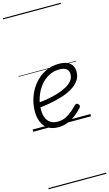

<svg xmlns="http://www.w3.org/2000/svg" viewBox="-217 -1099 960 1688"><g transform="rotate(-15 263.0 -255.0)"><path d="M225 19Q170 19 133 -4.5Q96 -28 78 -70Q60 -112 60 -167Q60 -235 82.5 -298Q105 -361 146.5 -411Q188 -461 245 -490Q302 -519 371 -519Q419 -519 448.5 -505Q478 -491 491.5 -467Q505 -443 505 -412Q505 -365 479 -330Q453 -295 409.5 -270Q366 -245 312.5 -229Q259 -213 202.5 -203Q146 -193 96 -188L103 -234Q148 -237 196 -245.5Q244 -254 289 -267.5Q334 -281 370 -300.5Q406 -320 427 -345.5Q448 -371 448 -404Q448 -438 426 -454Q404 -470 364 -470Q307 -470 261.5 -444Q216 -418 183.5 -374.5Q151 -331 133.5 -278Q116 -225 116 -170Q116 -125 129.5 -93.5Q143 -62 169 -46Q195 -30 234 -30Q274 -30 307.5 -46.5Q341 -63 367.5 -86.5Q394 -110 414 -131Q423 -140 431.5 -139Q440 -138 447 -131Q453 -124 455 -116Q457 -108 449 -99Q423 -69 388.5 -42Q354 -15 312.5 2Q271 19 225 19ZM0 513H526V523H0ZM0 -20H526V0H0ZM0 -505H526V-500H0ZM0 -1033H526V-1023H0Z"/></g></svg>

Font: Playwrite IN Guides
Style: Regular
Weight: 400
Designer: Veronika Burian, José Scaglione
Foundry: TypeTogether
Version: Version 1.003